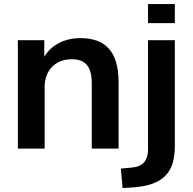

<svg xmlns="http://www.w3.org/2000/svg" viewBox="-20 -739 958 955"><path d="M202.1 0V-306.6C202.1 -388.7 254.9 -444.3 336.4 -444.3C402.3 -444.3 436.5 -411.1 436.5 -324.2V0H569.8V-330.1C569.8 -481.9 505.4 -549.3 379.4 -549.3C301.3 -549.3 236.8 -516.6 200.2 -457V-539.1H68.8V0ZM638.7 193.4C793 182.6 849.6 119.6 849.6 -13.2V-539.1H716.3V4.4C716.3 60.5 689.5 90.8 632.8 94.7L581.1 99.6L589.8 196.3ZM849.6 -624V-718.8H716.3V-624Z"/></svg>

Font: Winston SemiBold
Style: Regular
Weight: 600
Designer: Vernon Adams, Kim Jin-seong, David Berlow, Cristiano Sobral
Foundry: The Winston Project Authors
Version: Version 3.004